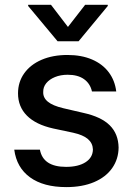

<svg xmlns="http://www.w3.org/2000/svg" viewBox="-20 -765 550 796"><path d="M260.7 -455.1Q231.4 -455.1 208 -445.6Q184.6 -436 171.6 -419.9Q158.7 -403.8 159.2 -383.8Q158.2 -359.9 178.5 -343.3Q198.7 -326.7 242.2 -316.4L326.2 -296.9Q399.4 -280.8 435.1 -245.4Q470.7 -210 471.7 -153.3Q471.2 -105.5 445.1 -68.1Q418.9 -30.8 370.1 -10Q321.3 10.7 254.9 10.7Q160.2 10.7 104.5 -29.8Q48.8 -70.3 39.1 -144.5H145.5Q158.7 -73.2 253.9 -73.2Q304.7 -73.2 334.7 -92.5Q364.7 -111.8 365.2 -145.5Q364.3 -171.4 344.5 -188.5Q324.7 -205.6 283.2 -214.8L200.2 -232.4Q128.4 -248.5 91.6 -285.6Q54.7 -322.8 54.7 -377.9Q54.7 -424.8 80.3 -460.9Q106 -497.1 152.3 -517.1Q198.7 -537.1 259.8 -537.1Q317.9 -537.1 361.6 -518.3Q405.3 -499.5 430.9 -465.3Q456.5 -431.2 461.9 -385.7H361.3Q354 -418.5 328.4 -436.8Q302.7 -455.1 260.7 -455.1ZM261.7 -653.3 333 -745.1H426.8V-740.2L305.7 -593.8H218.8L96.7 -740.2V-745.1H191.4Z"/></svg>

Font: Pretendard JP Medium
Style: Regular
Weight: 500
Designer: Base glyphs from Inter by Rasmus Andersson; Hangeul glyphs from Noto Sans CJK(Source Han Sans) by Jang Soo-young and Kan
Foundry: Kil Hyung-jin
Version: Version 1.309